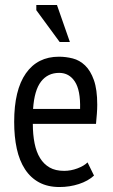

<svg xmlns="http://www.w3.org/2000/svg" viewBox="-20 -740 453 772"><path d="M358 -34Q334 -12 297 0Q260 12 219 12Q172 12 137.5 -6.5Q103 -25 80.5 -59.5Q58 -94 47.5 -142Q37 -190 37 -250Q37 -378 84 -445Q131 -512 217 -512Q245 -512 272.5 -505Q300 -498 322 -477Q344 -456 357.5 -418Q371 -380 371 -319Q371 -302 369.5 -282.5Q368 -263 366 -242H112Q112 -199 119 -164Q126 -129 141 -104.5Q156 -80 179.5 -66.5Q203 -53 238 -53Q265 -53 291.5 -63Q318 -73 332 -87ZM302 -302Q304 -377 281 -412Q258 -447 218 -447Q172 -447 145 -412Q118 -377 113 -302ZM261 -571H220L126 -699V-720H209Z"/></svg>

Font: PT Sans Narrow
Style: Regular
Weight: 400
Width: 3
Designer: A.Korolkova, O.Umpeleva, V.Yefimov
Foundry: ParaType Ltd
Version: Version 2.003W OFL